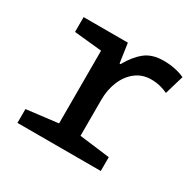

<svg xmlns="http://www.w3.org/2000/svg" viewBox="-124 -690 849 830"><g transform="rotate(30 300.0 -274.5)"><path d="M56 0V-69L213 -88V-451L75 -465V-539H296L310 -443H315Q343 -493 378 -521Q413 -549 470 -549Q528 -549 575 -528L547 -433Q531 -441 509.5 -446.5Q488 -452 464 -452Q420 -452 387.5 -427Q355 -402 337.5 -360Q320 -318 320 -267V-88L472 -69V0Z"/></g></svg>

Font: Noto Sans Mono Medium
Style: Regular
Weight: 500
Designer: Monotype Design Team
Foundry: Monotype Imaging Inc.
Version: Version 2.014